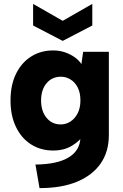

<svg xmlns="http://www.w3.org/2000/svg" viewBox="-20 -766 634 986"><path d="M407 -500H539V-72Q539 13 497 73.5Q455 134 376 167Q297 200 183 200L162 79Q275 78 334 41.5Q393 5 393 -64V-66L414 -78Q392 -44 351 -18.5Q310 7 253 7Q189 7 139.5 -24.5Q90 -56 62 -114Q34 -172 34 -250Q34 -329 62 -386.5Q90 -444 139.5 -475.5Q189 -507 253 -507Q285 -507 313 -497.5Q341 -488 363 -472.5Q385 -457 398 -437ZM191 -250Q191 -195 219 -161Q247 -127 292 -127Q319 -127 342 -142Q365 -157 379 -184.5Q393 -212 393 -250Q393 -290 379 -317Q365 -344 342 -358Q319 -372 293 -372Q247 -372 219 -338.5Q191 -305 191 -250ZM454 -746V-635L302 -556L150 -635V-746L302 -659Z"/></svg>

Font: Albert Sans ExtraBold
Style: Regular
Weight: 800
Designer: Andreas Rasmussen
Foundry: a.Foundry
Version: Version 1.025